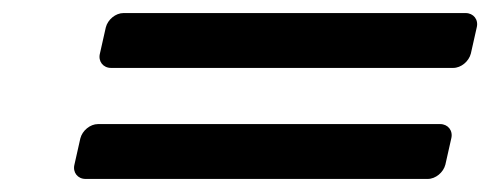

<svg xmlns="http://www.w3.org/2000/svg" viewBox="-20 -468 751 294"><path d="M701 -386 710 -426C713 -438 705 -448 693 -448H169C157 -448 145 -438 142 -426L133 -386C130 -374 138 -364 150 -364H674C686 -364 698 -374 701 -386ZM662 -216 671 -256C674 -268 666 -278 654 -278H130C118 -278 106 -268 103 -256L94 -216C91 -204 99 -194 111 -194H635C647 -194 659 -204 662 -216Z"/></svg>

Font: DIN Rundschrift
Style: BreitKursiv
Weight: 400
Width: 7
Version: Version 1.027